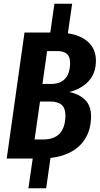

<svg xmlns="http://www.w3.org/2000/svg" viewBox="-20 -848 536 1027"><path d="M467 -226Q467 -133 411.5 -74.5Q356 -16 250 -3L227 159H132L155 0H16L111 -674H249L271 -828H366L343 -670Q414 -659 453.5 -621.5Q493 -584 493 -524Q493 -456 454 -414Q415 -372 351 -356Q405 -344 436 -313Q467 -282 467 -226ZM232 -575 207 -399H253Q304 -399 329.5 -428.5Q355 -458 355 -512Q355 -545 337.5 -560Q320 -575 285 -575ZM330 -229Q330 -269 310 -287Q290 -305 248 -305H194L165 -102H211Q328 -102 330 -229Z"/></svg>

Font: Fira Sans Compressed SemiBold
Style: Italic
Weight: 600
Width: 1
Italic angle: -8°
Designer: bBox Type GmbH & Carrois Corporate GbR & Edenspiekermann AG
Foundry: bBox Type GmbH & Carrois Corporate GbR & Edenspiekermann AG
Version: Version 4.301